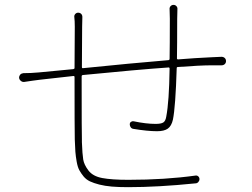

<svg xmlns="http://www.w3.org/2000/svg" viewBox="-20 -775 1040 791"><path d="M678.7 -736.3Q677.7 -744.1 682.6 -749.5Q687.5 -754.9 694.8 -754.9Q702.1 -754.9 707 -749.5Q711.9 -744.1 710.9 -736.3Q710 -715.8 710 -697.3Q710 -584 709 -534.2Q709 -530.3 713.9 -530.3Q784.2 -536.1 850.6 -539.1Q872.1 -540 892.6 -541Q900.4 -541 905.8 -536.1Q911.1 -531.2 911.1 -523.4Q911.1 -515.6 905.8 -510.7Q900.4 -505.9 892.6 -505.9Q880.9 -505.9 850.6 -505.9Q806.6 -505.9 712.9 -499Q708 -499 708 -494.1Q703.1 -334 692.4 -282.2Q686.5 -255.9 671.4 -245.1Q656.2 -234.4 627 -234.4Q587.9 -234.4 529.3 -244.1Q522.5 -245.1 518.6 -250.5Q514.6 -255.9 514.6 -262.7Q514.6 -269.5 519.5 -272.9Q524.4 -276.4 530.3 -275.4Q582 -264.6 621.1 -264.6Q643.6 -264.6 652.8 -270.5Q662.1 -276.4 665 -294.9Q676.8 -356.4 678.7 -492.2Q678.7 -497.1 674.8 -497.1Q548.8 -488.3 320.3 -465.8Q316.4 -464.8 316.4 -460.9Q316.4 -449.2 316.4 -437.5Q316.4 -218.8 317.4 -202.1Q317.4 -197.3 317.4 -189.5Q319.3 -139.6 322.8 -118.2Q326.2 -96.7 344.2 -72.8Q362.3 -48.8 401.4 -41.5Q440.4 -34.2 508.8 -34.2Q660.2 -34.2 786.1 -51.8Q792 -52.7 796.9 -48.3Q801.8 -43.9 801.8 -37.1Q801.8 -30.3 796.9 -24.9Q792 -19.5 784.2 -19.5Q630.9 -3.9 507.8 -3.9Q469.7 -3.9 440.9 -6.3Q412.1 -8.8 389.2 -14.6Q366.2 -20.5 350.6 -27.8Q335 -35.2 324.2 -48.3Q313.5 -61.5 306.6 -74.2Q299.8 -86.9 295.9 -108.9Q292 -130.9 290.5 -149.9Q289.1 -168.9 288.1 -200.2Q287.1 -242.2 287.1 -458Q287.1 -461.9 282.2 -461.9Q225.6 -456.1 142.6 -446.3Q134.8 -445.3 113.3 -442.4Q91.8 -439.5 80.1 -437.5Q72.3 -436.5 66.4 -441.4Q58.6 -447.3 58.6 -456.1Q58.6 -461.9 63.5 -467.8Q68.4 -472.7 76.2 -473.6Q107.4 -473.6 139.6 -476.6Q143.6 -477.5 282.2 -490.2Q287.1 -491.2 287.1 -495.1L288.1 -665Q288.1 -689.5 286.1 -705.1Q285.2 -711.9 290 -717.3Q294.9 -722.7 301.8 -722.7Q309.6 -722.7 314.5 -717.8Q319.3 -712.9 319.3 -705.1Q318.4 -682.6 318.4 -665L317.4 -498Q317.4 -494.1 321.3 -494.1Q522.5 -514.6 674.8 -527.3Q678.7 -528.3 678.7 -532.2Q679.7 -585.9 679.7 -697.3Q679.7 -718.8 678.7 -736.3Z"/></svg>

Font: Gen Jyuu Gothic ExtraLight
Style: Regular
Weight: 100
Designer: [Source Han Sans]
Ryoko NISHIZUKA  (kana & ideographs); Paul D. Hunt (Latin, Greek & Cyrillic); Wenlong ZHANG  (bopomofo
Version: Version 1.002.20150607